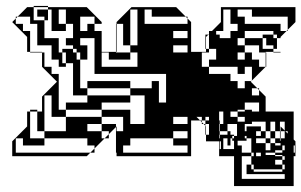

<svg xmlns="http://www.w3.org/2000/svg" viewBox="-20 -524 1011 644"><path d="M609 -444V-462L603 -468H489V-492H465V-444ZM297 -444V-468H249V-420H273V-444ZM393 -396V-420H371V-396ZM729 -492V-420H777V-444H753V-492ZM609 -396V-420H561V-396ZM561 -372V-348H609V-372ZM849 -204V-222L843 -228H825V-204ZM801 -180V-156H825V-150H849V-180ZM777 -156V-150H801V-156ZM669 -120H657V-132H639L651 -120H657V-114L663 -108H669V-102L671 -100V-72H681V-108H669V-120H681V-132H669ZM489 -180H513V-156H561V-108H609V-132H489ZM777 -132V-150H753V-132H777V-116H801V-132ZM921 -100 935 -86V-116H919V-84H921ZM897 -108H903V-116H897ZM887 -116V-108H897V-116ZM839 -100V-108H823V-100ZM823 -100V-108H807V-100ZM801 -108V-84H807V-108ZM903 -84V-108H887V-84ZM839 -68H849V-84H839ZM561 -60H609V-84H561ZM935 -84H921V-60H935ZM945 -84H937L945 -76ZM759 -68V-60H765V-68ZM753 -60V-52H759V-60H729V-24H765V-52H753V-36H743V-60ZM717 -24H721V-50H717ZM935 -20V-36H927V-20ZM969 -12V-36H965V-12ZM807 -36H801V-20H807ZM903 -20V-12H927V-20ZM935 12V0H927V-4H903V-12H871V-4H903V0H927V12ZM927 52V44H831V28H823V44H831V52ZM935 76V60H807V28H823V0H791V76ZM393 -396H371V-372H393ZM909 -360H897V-372H873V-396H861V-408H897V-396H909ZM441 -492H417V-372H441ZM873 -324H871V-348H849V-372H801V-396H753V-420H691L721 -450V-500H971V-450L945 -424V-420H941L945 -424V-468H825V-492H777V-468H801V-444H921V-420H941L921 -400V-396H909V-408H897V-420H801V-396H861V-360H897V-350H871V-348H873ZM921 -348H897V-350H921ZM777 -324H801V-348H777ZM873 -300H871V-324H873ZM189 -312H201V-300H177V-324H153V-372H105V-444H81V-468H39L71 -500H93V-456H129V-396H177V-348H189ZM729 -252V-228H753V-204H777V-180H729V-204H705V-252H681V-228H633V-252H609V-348H633V-276H681V-252ZM561 -324H585V-228H633V-204H681V-180H657V-168H669V-156H681V-180H705V-132H669V-156H657V-168H621V-156H633V-138L621 -150V-156H561V-180H633V-204H561ZM775 -68V-108H729V-150H715V-120H717V-108H743V-84H753V-72H765V-68ZM393 -60H371V-84H393ZM201 -132H153V-204H129V-84H201ZM393 -60V-36H371V-60ZM903 -84V-60H919V-52H921V-60H919V-84ZM871 -84V-116H825V-108H839V-100H849V-68H855V-84H849V-100H855V-84ZM717 -72H743V-84H717V-108H715V-84H717V-72H715V-60H717ZM871 -36H855V-44H871ZM871 -20H887V-36H921V-44H903V-60H887V-84H871V-60H887V-44H903V-36H887V-44H871V-60H839V-44H855V-36H871ZM273 -180V-204H225V-252H249V-228H273V-204H417V-180H321V-156H417V-108H465V-204H417V-228H273V-252H417V-228H489V-252H513V-180H537V-276H297V-396H249V-372H273V-324H249V-252H225V-312H201V-348H189V-360H225V-348H237V-324H249V-348H237V-360H225V-372H201V-396H225V-444H201V-492H177V-444H201V-420H153V-468H141V-456H129V-468H105V-492H141V-468H153V-492H141V-500H93V-504H141V-500H271L321 -450V-444H297V-420H321V-350H369V-348H417V-324H345V-348H321V-300H441V-348H417V-372H371V-350H369V-444H371V-420H393V-444H371V-450L421 -500H571L603 -468H609V-462L621 -450V-350H671V-360H669V-408H679L671 -400V-360H681V-348H657V-300H681V-324H705V-360H681V-408H679L681 -410V-420H705V-408H717V-396H777V-372H801V-348H825V-324H849V-300H871L825 -254V-252H823L825 -254V-300H801V-276H777V-300H681V-276H753V-252H777V-228H801V-252H823L821 -250L843 -228H849V-222L871 -200V-150H965V-56L971 -50V0H965V100H765V0H715V-50H671V-72H669V-102L663 -108H657V-114L651 -120H621V0H371V-12H369V-98L371 -100V-84H393V-132H321V-156H201V-180ZM801 -60H807V-52H777V-36H823V-60H807V-68H801ZM273 -36V-60H129V-84H105V-150H121V-200L171 -250L121 -300V-348H81V-350H71V-400L21 -450L33 -462V-468H39L33 -462V-444H57V-420H81V-350H121V-348H129V-300H153V-276H177V-156H201V-132H321V-108H369V-98L345 -74V-60H331L345 -74V-84H321V-108H273V-84H321V-60H331L297 -26V-12H283L297 -26V-36ZM21 0V-50L71 -100V-150H81V-156H105V-150H81V-60H129V-36H57V-60H33V-12H283L271 0ZM561 -36V-60H417V-36H393V-12H371V-36H393V-12H609V-36ZM807 -36V-20H801V-36H791V-12H823V0H831V-4H839V0H855V-12H839V-4H831V-12H823V-36ZM903 28H927V44H935V28H927V12H903Z"/></svg>

Font: Rubik Broken Fax
Style: Regular
Weight: 400
Designer: Hubert and Fischer, NaN
Foundry: Hubert and Fischer, NaN
Version: Version 2.201